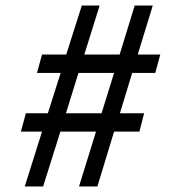

<svg xmlns="http://www.w3.org/2000/svg" viewBox="-20 -670 640 690"><path d="M264 0 325 -197H197L135 0H69L131 -197H55L73 -263H152L198 -408H113L131 -474H218L274 -650H338L283 -474H410L464 -650H529L475 -474H556L538 -408H455L411 -263H498L481 -197H390L330 0ZM345 -263 390 -408H262L217 -263Z"/></svg>

Font: TypoPRO Source Code Pro
Style: Italic
Weight: 600
Italic angle: -11°
Monospace: yes
Designer: Paul D. Hunt, Teo Tuominen
Foundry: Adobe Systems Incorporated
Version: Version 1.030;PS 1.0;hotconv 1.0.84;makeotf.lib2.5.63406